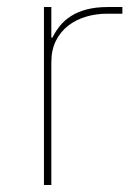

<svg xmlns="http://www.w3.org/2000/svg" viewBox="-20 -526 381 546"><path d="M105 0V-506H126V-419H129Q138 -437 150.5 -452.5Q163 -468 181.5 -480Q200 -492 226 -499Q252 -506 287 -506H328V-487H284Q253 -487 224.5 -478.5Q196 -470 174 -453Q152 -436 139 -410Q126 -384 126 -349V0Z"/></svg>

Font: IBM Plex Sans Hebrew Thin
Style: Regular
Weight: 100
Designer: Mike Abbink, Paul van der Laan, Pieter van Rosmalen, Yanek Iontef
Foundry: Bold Monday
Version: Version 1.2